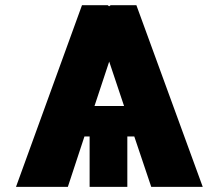

<svg xmlns="http://www.w3.org/2000/svg" viewBox="-20 -732 858 752"><path d="M572.4 0 506 -197.4H478.7V0H331V-197.4H310.7L245.7 0H42.6L301.1 -711.6H402L407.3 -707.4L413.4 -711.6H514.2L774.1 0ZM407.7 -490.8 350.1 -316.8H465.9Z"/></svg>

Font: Inter UI Black
Style: Regular
Weight: 900
Designer: Rasmus Andersson
Foundry: rsms
Version: 3.2;8d6f07862